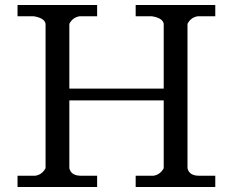

<svg xmlns="http://www.w3.org/2000/svg" viewBox="-20 -747 940 767"><path d="M257 -75Q264 -45 303 -45H368V0H50V-45H121Q148 -49 162 -75V-652Q158 -675 115 -682H50V-727H368V-682H298Q271 -678 257 -652V-393H634V-652Q630 -675 587 -682H522V-727H840V-682H770Q743 -678 729 -652V-75Q736 -45 775 -45H840V0H522V-45H593Q620 -49 634 -75V-346H257Z"/></svg>

Font: Sawarabi Mincho
Style: Regular
Weight: 400
Version: Version 1.00